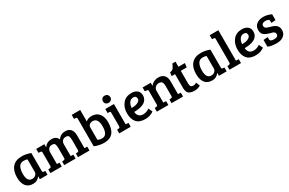

<svg xmlns="http://www.w3.org/2000/svg" viewBox="159 -2072 5188 3441"><g transform="rotate(-30 2753.0 -351.5)"><path d="M482 -483V-111Q482 -95 487.5 -89Q493 -83 507 -82L539 -80V0H380V-58L377 -59Q327 13 240 13Q138 13 89 -52Q40 -117 40 -230Q40 -366 106 -442Q172 -518 304 -518Q389 -518 482 -483ZM366 -159V-418Q338 -431 289 -431Q222 -431 192 -377Q162 -323 162 -234Q162 -72 266 -72Q310 -72 338 -98.5Q366 -125 366 -159Z M594 -422V-503H763V-438Q819 -518 916.5 -518Q1014 -518 1048 -438Q1104 -518 1200 -518Q1272 -518 1311 -474.5Q1350 -431 1350 -344V-83L1407 -80V0H1169V-76L1202 -79Q1217 -81 1223.5 -87.5Q1230 -94 1231 -111V-318Q1231 -373 1218.5 -399.5Q1206 -426 1160 -426Q1114 -426 1089.5 -398Q1065 -370 1065 -323V-83L1120 -80V0H884V-76L917 -79Q932 -81 939 -87.5Q946 -94 946 -112V-318Q946 -373 933.5 -399.5Q921 -426 874.5 -426Q828 -426 804 -397Q780 -368 780 -325V-83L834 -80V0H598V-76L631 -79Q646 -81 653 -87.5Q660 -94 660 -112H661V-388Q661 -405 655.5 -411.5Q650 -418 636 -419Z M1510 -30V-604Q1510 -627 1485 -628L1450 -630V-713H1626V-476Q1671 -518 1747 -518Q1841 -518 1896 -454.5Q1951 -391 1951 -276Q1951 13 1709 13Q1657 13 1599.5 0.5Q1542 -12 1510 -30ZM1626 -354V-95Q1664 -75 1714 -75Q1828 -75 1828 -260Q1828 -429 1716 -429Q1680 -429 1653 -408Q1626 -387 1626 -354Z M2203 -503V-83L2260 -80V0H2022V-76L2055 -79Q2084 -82 2084 -111V-389Q2084 -406 2078.5 -412Q2073 -418 2059 -418L2024 -420V-503ZM2077 -589.5Q2056 -610 2056 -642Q2056 -674 2077 -695.5Q2098 -717 2132 -717Q2166 -717 2187.5 -695.5Q2209 -674 2209 -642Q2209 -610 2187.5 -589.5Q2166 -569 2132 -569Q2098 -569 2077 -589.5Z M2569 -518Q2644 -518 2688 -481.5Q2732 -445 2732 -379Q2732 -335 2713 -301.5Q2694 -268 2666 -249Q2638 -230 2598 -218Q2531 -198 2447 -198Q2450 -145 2480 -112.5Q2510 -80 2572 -80Q2634 -80 2696 -124L2734 -43Q2714 -25 2666.5 -6Q2619 13 2558 13Q2436 13 2379 -54.5Q2322 -122 2322 -240Q2322 -358 2387 -438Q2452 -518 2569 -518ZM2622 -372Q2622 -433 2562 -433Q2506 -433 2476 -388.5Q2446 -344 2443 -282Q2487 -283 2523.5 -289.5Q2560 -296 2591 -318.5Q2622 -341 2622 -372Z M2796 -423V-503H2965V-438Q2991 -475 3034 -496.5Q3077 -518 3127 -518Q3203 -518 3244.5 -474.5Q3286 -431 3286 -344V-83L3343 -80V0H3105V-76L3138 -79Q3153 -81 3160 -87.5Q3167 -94 3167 -112V-318Q3167 -373 3150 -399.5Q3133 -426 3085.5 -426Q3038 -426 3010 -396Q2982 -366 2982 -325V-83L3039 -80V0H2801V-76L2834 -79Q2849 -81 2856 -87.5Q2863 -94 2863 -112V-389Q2863 -419 2838 -420Z M3473 -609H3538V-503H3671L3661 -419H3538V-156Q3538 -112 3554 -94.5Q3570 -77 3603.5 -77Q3637 -77 3671 -98L3701 -21Q3651 14 3574 14Q3529 14 3498 2.5Q3467 -9 3452 -23Q3437 -37 3429 -64Q3421 -91 3420 -106.5Q3419 -122 3419 -152V-419H3348L3358 -492Q3405 -496 3429 -525.5Q3453 -555 3473 -609Z M4188 -483V-111Q4188 -95 4193.5 -89Q4199 -83 4213 -82L4245 -80V0H4086V-58L4083 -59Q4033 13 3946 13Q3844 13 3795 -52Q3746 -117 3746 -230Q3746 -366 3812 -442Q3878 -518 4010 -518Q4095 -518 4188 -483ZM4072 -159V-418Q4044 -431 3995 -431Q3928 -431 3898 -377Q3868 -323 3868 -234Q3868 -72 3972 -72Q4016 -72 4044 -98.5Q4072 -125 4072 -159Z M4485 -713V-83L4542 -80V0H4304V-76L4337 -79Q4366 -82 4366 -111V-604Q4366 -626 4341 -628L4306 -630V-713Z M4855 -518Q4930 -518 4974 -481.5Q5018 -445 5018 -379Q5018 -335 4999 -301.5Q4980 -268 4952 -249Q4924 -230 4884 -218Q4817 -198 4733 -198Q4736 -145 4766 -112.5Q4796 -80 4858 -80Q4920 -80 4982 -124L5020 -43Q5000 -25 4952.5 -6Q4905 13 4844 13Q4722 13 4665 -54.5Q4608 -122 4608 -240Q4608 -358 4673 -438Q4738 -518 4855 -518ZM4908 -372Q4908 -433 4848 -433Q4792 -433 4762 -388.5Q4732 -344 4729 -282Q4773 -283 4809.5 -289.5Q4846 -296 4877 -318.5Q4908 -341 4908 -372Z M5350 -427Q5326 -436 5292 -436Q5258 -436 5237.5 -420.5Q5217 -405 5217 -382.5Q5217 -360 5224.5 -347.5Q5232 -335 5248 -326Q5273 -313 5308 -303.5Q5343 -294 5360 -288.5Q5377 -283 5402.5 -270Q5428 -257 5441 -242Q5476 -205 5476 -147Q5476 -72 5421.5 -29.5Q5367 13 5283 13Q5161 13 5099 -18V-157L5189 -164V-116Q5189 -72 5273 -72Q5357 -72 5357 -133Q5357 -155 5342.5 -169Q5328 -183 5314 -188Q5300 -193 5280.5 -198Q5261 -203 5242.5 -208Q5224 -213 5202.5 -221.5Q5181 -230 5155 -246Q5104 -279 5104 -356.5Q5104 -434 5159 -476Q5214 -518 5297.5 -518Q5381 -518 5463 -478V-358L5373 -351V-393Q5373 -418 5350 -427Z"/></g></svg>

Font: Bree Serif
Style: Regular
Weight: 400
Designer: Veronika Burian, Jos Scaglione
Foundry: TypeTogether
Version: Version 1.001